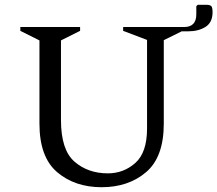

<svg xmlns="http://www.w3.org/2000/svg" viewBox="-20 -773 909 803"><path d="M405 10Q293 10 219 -53Q145 -116 145 -256V-604L65 -644V-660H315V-644L235 -604V-271Q235 -146 291.5 -97Q348 -48 431 -48Q497 -48 546 -91.5Q595 -135 595 -236V-606L495 -644V-660H750Q801 -660 801 -713V-747L807 -753H842Q858 -753 863.5 -747.5Q869 -742 869 -722Q869 -679 839.5 -660.5Q810 -642 767 -642H740L665 -605V-256Q665 -116 591 -53Q517 10 405 10Z"/></svg>

Font: Spectral
Style: Regular
Weight: 400
Designer: Jean-Baptiste Levee
Foundry: Production Type
Version: Version 1.002